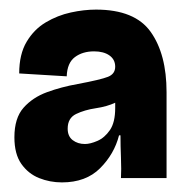

<svg xmlns="http://www.w3.org/2000/svg" viewBox="-20 -692 383 400"><path d="M109 -312Q84 -312 61.5 -321Q39 -330 24.5 -350.5Q10 -371 10 -406Q10 -446 29 -467.5Q48 -489 78 -500Q108 -511 142 -517Q190 -526 205 -532Q220 -538 220 -553Q220 -568 208 -576.5Q196 -585 176 -585Q152 -585 136 -573Q120 -561 119 -533L20 -539Q20 -579 35.5 -605Q51 -631 75.5 -645.5Q100 -660 127.5 -666Q155 -672 180 -672Q261 -672 294 -625.5Q327 -579 327 -500V-448Q327 -416 327 -383Q327 -350 327 -321H232Q233 -338 232 -363.5Q231 -389 231 -410H228Q218 -371 188.5 -341.5Q159 -312 109 -312ZM157 -392Q168 -392 183 -398.5Q198 -405 209 -421Q220 -437 220 -467V-478Q203 -470 179.5 -466.5Q156 -463 138.5 -454.5Q121 -446 121 -424Q121 -408 131.5 -400Q142 -392 157 -392Z"/></svg>

Font: Bricolage Grotesque 96pt Bricolage Grotesque 48pt Regular
Style: Bold
Weight: 700
Designer: Mathieu Triay
Foundry: Atelier Triay
Version: Version 1.001; ttfautohint (v1.8.4.7-5d5b);gftools[0.9.33.de